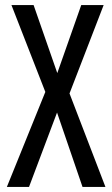

<svg xmlns="http://www.w3.org/2000/svg" viewBox="-20 -734 440 754"><path d="M394 0H304L204 -292L94 0H7L158 -373L25 -714H112L205 -447L299 -714H387L253 -367Z"/></svg>

Font: Noto Sans Lao ExtraCondensed
Style: Regular
Weight: 400
Width: 2
Designer: Monotype Design Team
Foundry: Monotype Imaging Inc.
Version: Version 2.004; ttfautohint (v1.8.4.7-5d5b)